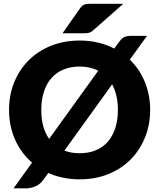

<svg xmlns="http://www.w3.org/2000/svg" viewBox="-20 -954 854 1030"><path d="M28.5 0ZM785.5 -364.5Q785.5 -285.5 758.2 -217.5Q731 -149.5 681.5 -99.2Q632 -49 562.2 -20.5Q492.5 8 407.5 8Q360.5 8 318.5 -0.8Q276.5 -9.5 239 -26L210.5 13.5Q192.5 37 167.5 46.8Q142.5 56.5 118.5 56.5H52.5L152 -81.5Q93 -132.5 60.8 -205Q28.5 -277.5 28.5 -364.5Q28.5 -443.5 55.8 -511.5Q83 -579.5 132.8 -629.5Q182.5 -679.5 252.5 -708Q322.5 -736.5 407.5 -736.5Q460 -736.5 506.2 -725.5Q552.5 -714.5 593 -693.5L613.5 -722Q621.5 -733 628.2 -740.5Q635 -748 642.5 -752.8Q650 -757.5 659.5 -759.5Q669 -761.5 682.5 -761.5H768.5L676.5 -634Q729 -583 757.2 -514Q785.5 -445 785.5 -364.5ZM201.5 -364.5Q201.5 -268.5 243.5 -209L507 -574.5Q486 -585.5 461 -591.2Q436 -597 407.5 -597Q358.5 -597 320.2 -581Q282 -565 255.8 -535Q229.5 -505 215.5 -461.8Q201.5 -418.5 201.5 -364.5ZM612.5 -364.5Q612.5 -405 604.5 -439.5Q596.5 -474 581.5 -501.5L325.5 -146Q361 -132 407.5 -132Q456 -132 494 -147.8Q532 -163.5 558.2 -193.5Q584.5 -223.5 598.5 -266.8Q612.5 -310 612.5 -364.5ZM641 -933.5 479.5 -791Q473.5 -785.5 468 -782.5Q462.5 -779.5 456.5 -778Q450.5 -776.5 443.8 -776Q437 -775.5 428.5 -775.5H315.5L410 -910.5Q416 -918.5 421.8 -923.2Q427.5 -928 434.2 -930.2Q441 -932.5 449.8 -933Q458.5 -933.5 470 -933.5Z"/></svg>

Font: Lato Black
Style: Regular
Weight: 900
Designer: Lukasz Dziedzic
Foundry: tyPoland Lukasz Dziedzic
Version: Version 2.007; 2014-02-27